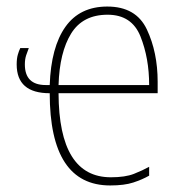

<svg xmlns="http://www.w3.org/2000/svg" viewBox="-20 -557 540 587"><path d="M309 -512Q383 -512 409.5 -445.5Q436 -379 436 -297H159Q162 -397 197.5 -454.5Q233 -512 309 -512ZM436 -20V-47Q416 -36 389.5 -25.5Q363 -15 319 -15Q160 -15 159 -272H462V-307Q462 -397 429 -467Q396 -537 308 -537Q224 -537 180 -475Q136 -413 132 -297H120Q56 -297 56 -360Q56 -376 60 -388Q64 -400 68 -410H42Q38 -402 34.5 -390Q31 -378 31 -360Q31 -272 132 -272Q132 10 317 10Q360 10 387.5 1Q415 -8 436 -20Z"/></svg>

Font: Noto Sans Mono UI Condensed Thin
Style: Regular
Weight: 250
Width: 3
Designer: Monotype Design team
Foundry: Monotype Imaging Inc.
Version: 1.000